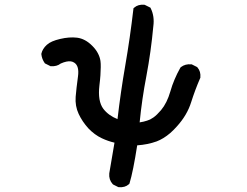

<svg xmlns="http://www.w3.org/2000/svg" viewBox="-20 -649 1040 809"><path d="M477.1 138.7 457.5 128.9 456.1 127.9 454.6 126.5Q438 107.9 440.4 82V81.5Q447.8 38.6 462.4 -47.9Q435.1 -54.2 409.2 -66.4Q393.6 -73.7 379.4 -84.2Q365.2 -94.7 352.1 -108.4Q339.4 -122.6 329.3 -137.5Q319.3 -152.3 311.5 -168.9Q295.9 -202.1 298.8 -241.2Q301.8 -277.3 308.6 -327.1Q314.5 -370.1 293.9 -384.3Q287.1 -389.2 278.8 -390.4Q270.5 -391.6 259.8 -389.4Q249 -387.2 235.8 -381.3Q219.2 -368.2 194.3 -370.1H192.4L190.9 -371.1L171.4 -380.9L169.4 -381.8L168 -383.8Q156.7 -399.9 154.3 -419.9V-421.4V-422.9Q159.2 -443.8 177.2 -460Q186 -468.3 200.2 -474.4Q214.4 -480.5 233.4 -484.9Q272 -494.1 304.7 -490.2Q339.4 -485.8 369.1 -455.6Q383.8 -440.9 392.3 -424.8Q400.9 -408.7 403.3 -392.1Q404.8 -381.3 404.5 -366Q404.3 -350.6 403.1 -331.8Q401.9 -313 398.9 -289.1Q391.1 -222.7 415.5 -190.4Q426.3 -176.3 441.2 -165.5Q456.1 -154.8 475.1 -147Q488.3 -260.7 507.8 -373Q528.3 -491.7 542 -610.4L542.5 -614.3L545.4 -616.7Q562 -631.3 587.9 -628.9H589.8L591.3 -627.9L610.8 -618.2L613.8 -616.7L615.2 -613.8Q631.8 -580.1 626 -538.1Q616.2 -431.2 596.7 -328.1Q578.1 -231.9 568.4 -133.3Q577.1 -134.8 585 -136.5Q592.8 -138.2 599.4 -140.6Q606 -143.1 612.3 -145.5Q619.1 -148.9 626.5 -154.1Q633.8 -159.2 641.8 -167Q649.9 -174.8 658.7 -185.1Q683.6 -214.8 697.8 -263.7Q701.2 -276.4 705.8 -289.1Q710.4 -301.8 715.6 -314.2Q720.7 -326.7 726.8 -338.9Q732.9 -351.1 739.7 -363.3L740.7 -364.7L742.2 -366.2Q760.7 -380.4 786.1 -377.9H788.1L789.6 -377L809.1 -367.2L811 -366.2L812 -364.7Q826.7 -348.1 824.2 -322.3V-320.8L823.2 -319.3Q802.2 -271 785.6 -218.8Q768.6 -164.1 725.6 -116.7Q711.4 -100.6 697.3 -88.4Q683.1 -76.2 668.7 -67.4Q654.3 -58.6 640.1 -53.2Q602.1 -39.6 558.1 -36.6Q541 73.2 525.9 123L524.9 125.5L522.9 127.4Q506.3 142.1 480.5 139.6H478.5Z"/></svg>

Font: NaikaiFont
Style: Bold
Weight: 700
Version: Version 1.89